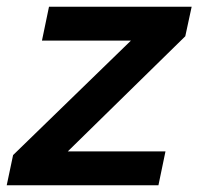

<svg xmlns="http://www.w3.org/2000/svg" viewBox="-47 -552 591 572"><path d="M-8 -90 343 -431H78L99 -532H524L505 -444L155 -101H446L425 0H-27Z"/></svg>

Font: Mona Sans SemiBold
Style: Italic
Weight: 600
Italic angle: -11.7°
Designer: Deni Anggara
Foundry: GitHub
Version: Version 2.000